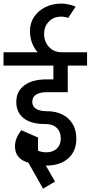

<svg xmlns="http://www.w3.org/2000/svg" viewBox="-45 -933 512 1086"><path d="M204.5 -741.5 124.5 -757.5Q124.5 -802.5 147.6 -837.2Q170.8 -872 211.1 -892.4Q251.5 -912.8 302 -912.8V-839Q258.2 -839 231.4 -811.1Q204.5 -783.2 204.5 -741.5ZM304.5 -577Q253.2 -577 212.4 -600.6Q171.5 -624.2 148 -665.1Q124.5 -706 124.5 -757.5L204.5 -741.5Q204.5 -697.5 232 -667.5Q259.5 -637.5 304.5 -637.5ZM341 -832.2Q331.8 -835.2 321 -837.1Q310.2 -839 300.8 -839V-912.8Q319.5 -912.8 342 -908.1Q364.5 -903.5 382.8 -895.5ZM-25 -562V-637.5H447.5V-562ZM212.8 3.8V-71.2Q253.8 -71.2 276.2 -92.4Q298.8 -113.5 298.8 -148.8H386.8Q386.8 -78 340.8 -37Q294.8 4 212.8 3.8ZM207 -231.5Q131.8 -231.5 89.5 -263.9Q47.2 -296.2 47.2 -356.5L137.5 -357.8Q137.5 -331 159 -317.5Q180.5 -304 219.5 -304ZM298.8 -148.8Q298.8 -189 274.5 -211Q250.2 -233 207 -231.5L219.5 -304Q271 -304 308.2 -285Q345.5 -266 366.1 -231.4Q386.8 -196.8 386.8 -148.8ZM47.2 -356.5Q47.2 -416.2 92.5 -450.1Q137.8 -484 218.2 -484V-411.5Q180.2 -411.5 158.9 -397.6Q137.5 -383.8 137.5 -357.8ZM218.2 -411.5V-484H338.2V-411.5ZM257 -445V-618.8H338.2V-445ZM39.8 -105.8H116.2Q116.2 -85 130.1 -72.9Q144 -60.8 170.2 -60.8V-7.2Q107.5 -7.2 73.6 -32.6Q39.8 -58 39.8 -105.8ZM75.8 -196.5 145.5 -162.8Q116.2 -127.2 116.2 -105.8H39.8Q39.8 -151.2 75.8 -196.5ZM75.8 -196.5 170.2 -155.2V-47.2H98.2ZM217.5 3.8Q193.8 3.8 173.5 -1.9Q153.2 -7.5 128.8 -20.2L136.2 -96.2Q160.8 -83 179.2 -77.1Q197.8 -71.2 217.5 -71.2ZM198.5 133.8 69.8 -93.5 136.8 -131.5 266.2 94.2Z"/></svg>

Font: Akshar Light
Style: Regular
Weight: 300
Designer: Tall Chai
Foundry: Tall Chai
Version: Version 1.100